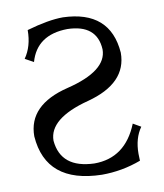

<svg xmlns="http://www.w3.org/2000/svg" viewBox="-81 -770 724 846"><g transform="rotate(-10 281.0 -346.5)"><path d="M306.6 9.8Q57.6 4.4 42.5 -208.5Q42.5 -348.6 223.9 -393.1Q405.3 -437.5 405.3 -533.7Q399.4 -646 267.6 -648.9Q130.9 -647 98.1 -531.2L60.1 -552.2Q95.2 -602.1 95.2 -674.8Q192.9 -703.1 257.8 -703.1Q467.8 -696.3 481.9 -505.4Q481.9 -368.2 302.2 -321Q122.6 -273.9 122.6 -174.8Q133.8 -49.8 282.7 -44.9Q421.9 -44.9 479.5 -188.5L514.2 -168.5Q481.4 -122.6 481.4 -53.2Q481.4 -33.2 482.4 -22Q397.5 9.8 306.6 9.8Z"/></g></svg>

Font: Kelvinch
Style: Regular
Weight: 400
Designer: Paul James MIller
Foundry: High-Logic / Made with FontCreator
Version: Version 3.30 September 23, 2016